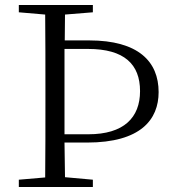

<svg xmlns="http://www.w3.org/2000/svg" viewBox="-20 -745 691 765"><path d="M55 0H350V-29L239 -39L237 -177H327C541 -177 612 -269 612 -378C612 -500 531 -584 335 -584H238L239 -687L350 -696V-725H55V-696L160 -687C161 -590 161 -490 161 -390V-335C161 -235 161 -136 160 -38L55 -29ZM237 -550H331C475 -550 538 -489 538 -382C538 -276 473 -210 332 -210H237V-335V-392Z"/></svg>

Font: Source Han Serif CN Light
Style: Regular
Weight: 300
Designer: Ryoko NISHIZUKA 西塚涼子 (kana & ideographs); Frank Grießhammer (Latin, Greek & Cyrillic); Wenlong ZHANG 张文龙 (bopomofo); San
Foundry: Adobe
Version: Version 2.003;hotconv 1.1.1;makeotfexe 2.6.0